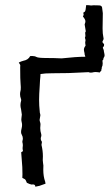

<svg xmlns="http://www.w3.org/2000/svg" viewBox="-20 -723 425 743"><path d="M116.7 -0.5Q116.7 -9.3 107.4 -9.3L102.1 -8.8Q95.7 -9.8 84 -15.6Q79.6 -27.3 76.2 -29.5Q72.8 -31.7 66.4 -34.7L66.9 -48.3Q66.9 -79.1 64.5 -100.6Q63 -116.7 62 -133.8Q62 -134.3 64.5 -135.3Q68.8 -136.7 68.8 -140.1Q67.4 -145.5 67.4 -149.9Q67.4 -152.3 67.9 -155.3Q68.4 -158.2 68.4 -161.1Q68.4 -166 66.4 -173.8Q66.4 -176.8 66.9 -178.2Q67.4 -179.7 67.9 -181.9Q68.4 -184.1 68.4 -187Q68.4 -194.3 64.5 -201.2Q61.5 -206.1 61.5 -211.9Q61.5 -218.3 63.5 -225.6Q65.4 -232.9 65.4 -239.3Q65.4 -244.6 64 -250Q62.5 -255.4 62.5 -261.2Q62.5 -266.6 63.5 -271Q64.5 -275.4 64.5 -279.3Q64.5 -281.2 61.5 -300.3Q59.1 -308.6 59.1 -316.4Q59.1 -324.2 62 -334.5Q62 -338.9 61 -340.8Q57.6 -349.6 57.6 -358.4Q57.6 -364.7 59.1 -370.6Q60.5 -372.1 60.5 -385.7Q60.5 -393.1 59.6 -399.9Q58.1 -414.1 58.1 -460.9Q58.1 -465.3 58.3 -466.6Q58.6 -467.8 58.6 -469.2Q58.6 -472.7 54.7 -477.5L52.7 -481Q62 -485.8 70.3 -487.8Q89.4 -491.2 96.7 -505.9L104.5 -506.3Q114.3 -506.3 121.3 -502.4Q128.4 -498.5 161.6 -498.5Q189.9 -498.5 218.3 -497.1Q275.4 -503.4 310.1 -503.4Q309.6 -507.3 307.6 -511.7Q307.6 -517.6 305.7 -523.4Q304.7 -526.9 304.7 -530.3Q304.7 -538.6 311 -545.9Q310.1 -549.3 310.1 -554.2L309.6 -557.1Q309.6 -561 310.3 -563.2Q311 -565.4 311 -567.9Q311 -570.3 309.8 -572.8Q308.6 -575.2 308.6 -576.7L309.1 -578.6Q310.5 -581.5 310.5 -585Q310.5 -586.9 310.1 -589.4Q309.6 -591.8 309.6 -595.7Q309.6 -598.6 312 -601.6Q308.6 -623.5 308.1 -625.2Q307.6 -627 307.6 -628.9Q307.6 -630.4 308.6 -631.8Q310.5 -636.2 310.5 -640.6Q310.5 -647.9 300.8 -659.2Q303.7 -664.1 303.7 -667Q303.7 -668.5 302.2 -673.8Q307.6 -677.2 308.6 -678.2Q311.5 -681.6 313.5 -703.1Q325.2 -703.1 327.4 -702.4Q329.6 -701.7 332.5 -701.7Q334 -701.7 336.7 -702.1Q339.4 -702.6 342.3 -702.6Q352.5 -702.6 364 -702.1Q375.5 -701.7 375.5 -690.4Q375.5 -686 377.9 -671.9Q377 -631.8 377 -612.8Q377 -592.3 379.9 -579.6Q380.9 -577.1 380.9 -574.2Q380.9 -569.8 378.7 -566.7Q376.5 -563.5 376.5 -561Q376.5 -558.1 379.4 -555.7Q382.3 -553.2 382.8 -551.3Q382.8 -545.9 382.3 -544.4Q377.9 -541 377.9 -538.1Q377.9 -537.1 378.9 -535.6Q382.3 -529.3 382.3 -522.9Q382.8 -519 383.8 -515.6Q384.8 -512.2 384.8 -509.3Q384.8 -503.9 381.3 -499.5Q379.9 -496.6 379.9 -493.9Q379.9 -491.2 376 -488.3L376.5 -487.8Q377.4 -482.4 377.4 -477.5Q377.4 -468.3 374 -462.9Q374 -458.5 372.6 -453.6Q371.1 -452.6 371.1 -452.1Q371.1 -451.7 371.8 -451.2Q372.6 -450.7 372.6 -450.2Q372.6 -449.2 370.8 -448.2Q369.1 -447.3 367.7 -445.3Q366.2 -443.4 366.2 -442.9Q366.2 -442.4 365.2 -442.4Q362.8 -442.4 360.4 -443.4Q355.5 -444.3 350.1 -444.3Q343.8 -444.3 336.9 -442.4L331.5 -441.9Q326.7 -441.9 322.3 -443.8L293 -442.4Q252 -439.5 182.6 -439.5Q152.8 -439.5 136.7 -436.5L136.2 -426.3Q134.8 -415.5 133.8 -391.6Q131.3 -356.9 131.3 -336.9Q131.3 -314.5 133.8 -291.5Q133.8 -287.1 135 -283.7Q136.2 -280.3 136.2 -276.4Q136.2 -273.9 133.8 -262.2L133.3 -259.3Q133.3 -254.9 135 -250.7Q136.7 -246.6 136.7 -241.2Q135.7 -233.4 135.7 -227.5Q135.7 -215.8 139.6 -203.6L140.1 -199.7L139.6 -195.3Q137.7 -190.9 137.7 -186Q137.7 -179.7 141.6 -175.8Q142.1 -175.3 142.1 -170.9Q141.6 -168.5 141.1 -166.5Q140.6 -164.6 140.6 -162.1Q146 -139.6 146 -118.2L145.5 -103.5Q145.5 -98.1 146.5 -92.8Q147.5 -87.4 147.9 -82.5L147.5 -65.9Q147.5 -40.5 154.8 -20L156.2 -12.2L132.8 -3.9Z"/></svg>

Font: Kurland
Style: Regular
Weight: 400
Designer: GGBot
Version: 0.22